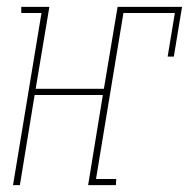

<svg xmlns="http://www.w3.org/2000/svg" viewBox="-20 -540 551 560"><path d="M18 0 101 -502H42V-520H124L84 -281H283L323 -520H511L487 -375H469L490 -502H340L260 -18H319L318 0H237L280 -263H81L38 0Z"/></svg>

Font: Iosevka Curly Slab Thin
Style: Italic
Weight: 100
Italic angle: -9°
Monospace: yes
Designer: Belleve Invis
Foundry: Belleve Invis
Version: Version 22.1.2; ttfautohint (v1.8.4)